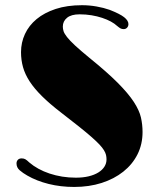

<svg xmlns="http://www.w3.org/2000/svg" viewBox="-20 -720 621 749"><path d="M86.4 -35.2Q69.3 -44.9 56.9 -55.7Q44.4 -66.4 44.4 -82.5Q44.4 -90.8 49.6 -96.4Q54.7 -102.1 64.5 -102.1Q72.8 -102.1 78.6 -98.9Q84.5 -95.7 94.7 -85.9Q109.9 -72.8 129.9 -61.8Q149.9 -50.8 173.3 -43Q196.8 -35.2 222.7 -31Q248.5 -26.9 275.9 -26.9Q303.7 -26.9 325.9 -32.2Q348.1 -37.6 363.5 -47.1Q378.9 -56.6 387.2 -69.6Q395.5 -82.5 395.5 -98.1Q395.5 -106.9 393.6 -115.5Q391.6 -124 385.5 -134Q379.4 -144 367.7 -156.5Q356 -168.9 336.2 -186.3Q316.4 -203.6 287.4 -226.8Q258.3 -250 217.8 -281.2Q173.3 -315.4 143.6 -345Q113.8 -374.5 95.7 -402.3Q77.6 -430.2 69.8 -458Q62 -485.8 62 -516.6Q62 -554.2 77.4 -587.4Q92.8 -620.6 122.8 -645.5Q152.8 -670.4 197.3 -685.1Q241.7 -699.7 299.8 -699.7Q328.1 -699.7 356.2 -694.8Q384.3 -689.9 407.7 -681.6Q447.8 -666 464.4 -652.8Q481 -639.6 481 -626Q481 -617.7 475.8 -612.1Q470.7 -606.4 462.4 -606.4Q455.6 -606.4 450.4 -609.1Q445.3 -611.8 437 -618.7Q427.2 -627.9 412.4 -636Q397.5 -644 378.4 -650.4Q359.4 -656.7 337.2 -660.4Q314.9 -664.1 290.5 -664.1Q257.8 -664.1 241.5 -650.6Q225.1 -637.2 225.1 -616.2Q225.1 -607.4 228 -598.1Q231 -588.9 241.5 -575.4Q252 -562 272.7 -542.7Q293.5 -523.4 328.6 -494.6Q397.9 -438.5 439.2 -397Q480.5 -355.5 502 -322.5Q523.4 -289.6 529.8 -261.7Q536.1 -233.9 536.1 -205.1Q536.1 -157.2 516.4 -117.9Q496.6 -78.6 460.9 -50.3Q425.3 -22 376.5 -6.3Q327.6 9.3 269.5 9.3Q216.8 9.3 169.7 -2.4Q122.6 -14.2 86.4 -35.2Z"/></svg>

Font: Limelight
Style: Regular
Weight: 400
Designer: Nicole Fally with help from Eben Sorkin
Foundry: Nicole Fally with help from Eben Sorkin
Version: Version 1.002